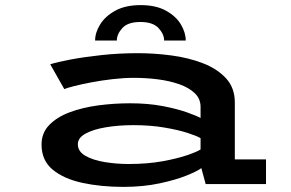

<svg xmlns="http://www.w3.org/2000/svg" viewBox="-20 -720 1140 751"><path d="M462 11Q374.5 11 302 -4.8Q229.5 -20.5 186 -56.5Q142.5 -92.5 142.5 -154.5Q142.5 -200 172.5 -231Q202.5 -262 252.5 -280.8Q302.5 -299.5 364.2 -307.8Q426 -316 489.5 -316Q559.5 -316 616.8 -305Q674 -294 712.2 -280.2Q750.5 -266.5 764.5 -258.5V-302Q764.5 -334 741.5 -355.8Q718.5 -377.5 680.5 -390.8Q642.5 -404 596.5 -409.8Q550.5 -415.5 504.5 -415.5Q464.5 -415.5 421 -410.5Q377.5 -405.5 338 -398Q298.5 -390.5 270 -383.2Q241.5 -376 231.5 -371.5L176.5 -468.5Q202.5 -477 255.2 -487Q308 -497 376.8 -504.5Q445.5 -512 519.5 -512Q583.5 -512 650 -503.2Q716.5 -494.5 772.8 -473Q829 -451.5 863.8 -414Q898.5 -376.5 898.5 -319.5V-96.5H1020.5V0H784.5L767.5 -62.5Q754 -51.5 711.2 -34Q668.5 -16.5 604.2 -2.8Q540 11 462 11ZM483 -78.5Q556.5 -78.5 615.5 -89.2Q674.5 -100 713.5 -113.5Q752.5 -127 764.5 -135.5V-179.5Q751 -188 714 -200Q677 -212 622.5 -221.2Q568 -230.5 501.5 -230.5Q444 -230.5 394.5 -222.2Q345 -214 314.8 -197.5Q284.5 -181 284.5 -155.5Q284.5 -127.5 314.2 -110.5Q344 -93.5 389.8 -86Q435.5 -78.5 483 -78.5ZM530 -700Q590 -700 629.2 -678.2Q668.5 -656.5 687.5 -624.5Q706.5 -592.5 706.5 -561.5H622Q622 -586.5 600 -610.2Q578 -634 529 -634Q480 -634 458.5 -610.2Q437 -586.5 437 -561.5H352Q352 -592.5 371.8 -624.5Q391.5 -656.5 431 -678.2Q470.5 -700 530 -700Z"/></svg>

Font: Trispace Expanded Medium
Style: Regular
Weight: 500
Width: 7
Designer: Tyler Finck
Foundry: Etcetera Type Company
Version: Version 1.210; ttfautohint (v1.8.3)